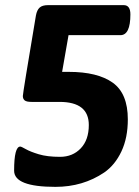

<svg xmlns="http://www.w3.org/2000/svg" viewBox="-20 -720 541 748"><path d="M326 -233Q326 -323 212 -323H103Q83 -323 76 -329Q69 -335 69 -346Q69 -357 120 -660Q124 -681 134.5 -690.5Q145 -700 167 -700H462Q488 -700 488 -664Q488 -583 449 -583H247L222 -440H248Q360 -440 419 -398Q478 -356 478 -255Q478 -183 453 -130Q428 -77 386 -48Q303 8 196 8Q35 8 35 -55Q35 -149 59 -149Q63 -149 80.5 -139Q98 -129 131 -119Q164 -109 214 -109Q263 -109 294.5 -142Q326 -175 326 -233Z"/></svg>

Font: AsCom
Style: Bold Italic
Weight: 700
Italic angle: -48°
Designer: AsCom
Foundry: AsCom
Version: Version 1.001